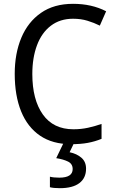

<svg xmlns="http://www.w3.org/2000/svg" viewBox="-20 -744 604 1004"><path d="M362 -646Q294 -646 246 -609.5Q198 -573 173.5 -507.5Q149 -442 149 -357Q149 -223 204 -145.5Q259 -68 364 -68Q404 -68 440.5 -76Q477 -84 511 -96V-18Q477 -4 439.5 3Q402 10 352 10Q255 10 189.5 -34.5Q124 -79 90.5 -161.5Q57 -244 57 -358Q57 -464 91.5 -546.5Q126 -629 194 -676.5Q262 -724 362 -724Q460 -724 535 -685L502 -610Q472 -625 437.5 -635.5Q403 -646 362 -646ZM430 138Q430 187 395 213.5Q360 240 293 240Q259 240 241 235V180Q260 185 290 185Q360 185 360 140Q360 113 336 101Q312 89 274 83L314 0H369L344 52Q382 60 406 81Q430 102 430 138Z"/></svg>

Font: Noto Sans Sinhala UI SemiCondensed
Style: Regular
Weight: 400
Width: 4
Designer: Jelle Bosma - Monotype Design Team
Foundry: Monotype Imaging Inc.
Version: Version 2.006; ttfautohint (v1.8.4.7-5d5b)